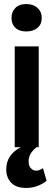

<svg xmlns="http://www.w3.org/2000/svg" viewBox="-20 -730 263 952"><path d="M53 -500H172V0H161Q143 14 132 32Q121 50 122 73Q122 99 142 111.5Q162 124 193 104L211 166Q199 178 170.5 190Q142 202 110 202Q61 202 36 176.5Q11 151 11 110Q11 72 30 44.5Q49 17 83 0H53ZM37 -641Q37 -671 56 -690.5Q75 -710 110 -710Q145 -710 166 -691Q187 -672 187 -641Q187 -610 166 -592Q145 -574 110 -574Q75 -574 56 -592.5Q37 -611 37 -641Z"/></svg>

Font: PT Sans Narrow
Style: Bold
Weight: 700
Width: 3
Designer: A.Korolkova, O.Umpeleva, V.Yefimov
Foundry: ParaType Ltd
Version: Version 2.003W OFL